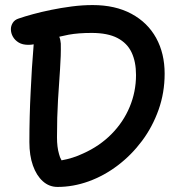

<svg xmlns="http://www.w3.org/2000/svg" viewBox="-20 -729 715 758"><path d="M207 9Q174 9 149 -13.5Q124 -36 110 -75.5Q96 -115 96 -168Q96 -270 101 -366Q105 -458 113 -554Q103 -552 92 -552Q69 -552 54 -561Q39 -570 31 -584Q23 -598 23 -614Q23 -627 30.5 -639Q38 -651 54 -656Q77 -664 110 -673Q143 -682 182 -690Q221 -698 263 -703.5Q305 -709 346 -709Q435 -709 499 -674.5Q563 -640 596.5 -579Q630 -518 630 -438Q630 -363 606 -295.5Q582 -228 540.5 -172.5Q499 -117 445 -76Q391 -35 330 -13Q269 9 207 9ZM214 -584Q219 -572 220 -557Q221 -510 217 -455Q213 -400 209 -334Q205 -268 205 -187Q205 -148 213 -121Q216 -108 223 -96Q268 -104 308 -123Q373 -152 420 -199.5Q467 -247 492 -307Q517 -367 517 -433Q517 -485 499.5 -522Q482 -559 443.5 -579Q405 -599 342 -599Q289 -599 251 -592Q231 -588 214 -584Z"/></svg>

Font: Shantell Sans Light Medium
Style: Regular
Weight: 500
Version: Version 1.008;[ac192a2d6]